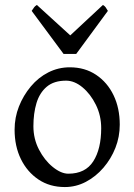

<svg xmlns="http://www.w3.org/2000/svg" viewBox="-20 -741 543 776"><path d="M242 15Q181 15 135.5 -15.5Q90 -46 64.5 -98Q39 -150 39 -217Q39 -266 56.5 -310.5Q74 -355 104.5 -391.5Q135 -428 175.5 -448.5Q216 -469 262 -469Q323 -469 368.5 -438.5Q414 -408 439 -356Q464 -304 464 -237Q464 -188 446.5 -143.5Q429 -99 398 -63Q367 -27 327 -6Q287 15 242 15ZM247 -415Q198 -415 169 -390.5Q140 -366 127.5 -324.5Q115 -283 115 -231Q115 -180 137.5 -136.5Q160 -93 193.5 -66Q227 -39 256 -39Q325 -39 357 -89Q389 -139 389 -223Q389 -274 367.5 -317.5Q346 -361 313.5 -388Q281 -415 247 -415ZM288 -523H237L108 -697Q115 -707 118 -711.5Q121 -716 129 -721L264 -598L396 -721Q404 -716 407 -711.5Q410 -707 416 -697Z"/></svg>

Font: ChillKai
Style: Regular
Weight: 400
Designer: ChillType
Foundry: 寒蝉字型
Version: Version 2.000